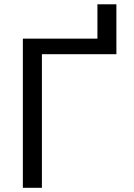

<svg xmlns="http://www.w3.org/2000/svg" viewBox="-20 -895 640 915"><path d="M534.7 -636.7V-874.5H444.3V-710.9H88.9V0H179.7V-636.7Z"/></svg>

Font: RobotoMono Nerd Font
Style: Regular
Weight: 400
Monospace: yes
Designer: Google
Version: Version 3.000;Nerd Fonts 3.2.1